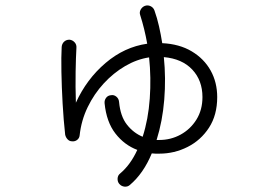

<svg xmlns="http://www.w3.org/2000/svg" viewBox="-20 -604 1040 716"><path d="M464 86Q456 93 444.5 92Q433 91 425 82Q418 74 418.5 62Q419 50 428 43Q467 10 492 -45Q444 -63 410.5 -106Q377 -149 370 -219Q369 -230 375.5 -239Q382 -248 394 -249Q405 -251 414 -243.5Q423 -236 424 -224Q429 -170 453.5 -139Q478 -108 512 -94Q533 -159 538.5 -236.5Q544 -314 536 -390Q490 -383 446.5 -357.5Q403 -332 367 -293Q331 -254 307 -204.5Q283 -155 277 -99Q276 -89 268 -82.5Q260 -76 249 -77Q239 -77 232 -84.5Q225 -92 223 -102Q217 -156 213.5 -218Q210 -280 209 -336.5Q208 -393 210 -429Q211 -441 219 -448.5Q227 -456 239 -456Q250 -455 258 -446.5Q266 -438 265 -426Q263 -392 262 -336.5Q261 -281 263 -221Q303 -309 373.5 -369Q444 -429 529 -441Q524 -469 517.5 -495.5Q511 -522 503 -547Q499 -558 504.5 -568Q510 -578 520 -582Q531 -586 541.5 -581Q552 -576 556 -565Q566 -537 573 -506Q580 -475 585 -443Q649 -440 695 -412.5Q741 -385 765.5 -341Q790 -297 790 -242Q790 -175 759.5 -128Q729 -81 679.5 -56Q630 -31 574 -31Q567 -31 560 -31Q553 -31 546 -32Q515 43 464 86ZM564 -82H574Q617 -82 653.5 -102Q690 -122 712.5 -158Q735 -194 735 -242Q735 -304 697 -344.5Q659 -385 591 -391Q599 -312 592.5 -232Q586 -152 564 -82Z"/></svg>

Font: Zen Maru Gothic
Style: Regular
Weight: 400
Designer: Yoshimichi Ohira
Foundry: Positype
Version: Version 1.002